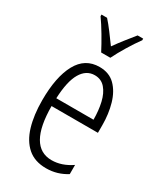

<svg xmlns="http://www.w3.org/2000/svg" viewBox="-194 -840 788 925"><g transform="rotate(30 199.5 -377.5)"><path d="M205 -542Q259 -542 292 -509Q325 -476 340.5 -422Q356 -368 356 -305V-263H98Q99 -37 228 -37Q284 -37 338 -74V-23Q313 -7 284.5 1.5Q256 10 224 10Q161 10 121.5 -24.5Q82 -59 63.5 -121Q45 -183 45 -265Q45 -395 85 -468.5Q125 -542 205 -542ZM205 -496Q158 -496 130.5 -449.5Q103 -403 99 -307H306Q306 -358 296 -401Q286 -444 263.5 -470Q241 -496 205 -496ZM176 -606Q158 -641 132.5 -684Q107 -727 86 -756V-765H117Q136 -744 158.5 -714Q181 -684 202 -655Q224 -686 243 -710Q262 -734 287 -765H318V-756Q295 -725 269.5 -683Q244 -641 227 -606Z"/></g></svg>

Font: Noto Sans Ethiopic ExtraCondensed Light
Style: Regular
Weight: 300
Width: 2
Designer: Monotype Design Team
Foundry: Monotype Imaging Inc.
Version: Version 2.102; ttfautohint (v1.8.4.7-5d5b)